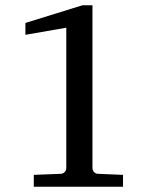

<svg xmlns="http://www.w3.org/2000/svg" viewBox="-20 -707 603 727"><path d="M107.9 0V-44.9L209 -48.8Q218.3 -48.8 224.6 -55.4Q231 -62 231 -70.8V-602.1L76.2 -575.2V-620.1L292 -687H330.1V-70.8Q330.1 -62 336.4 -55.4Q342.8 -48.8 352.1 -48.8L445.8 -44.9V0Z"/></svg>

Font: Charis SIL
Style: Regular
Weight: 400
Foundry: SIL International
Version: Version 4.112